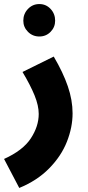

<svg xmlns="http://www.w3.org/2000/svg" viewBox="-50 -696 434 947"><path d="M-30 88Q63 46 102 -13.5Q141 -73 141 -134Q141 -175 120.5 -225.5Q100 -276 61 -341L215 -417Q261 -339 284.5 -270.5Q308 -202 308 -137Q308 -68 280 3Q252 74 192.5 134.5Q133 195 45 231ZM65 -594Q65 -628 88 -652Q111 -676 144 -676Q177 -676 199.5 -652Q222 -628 222 -594Q222 -562 199.5 -539Q177 -516 144 -516Q111 -516 88 -539Q65 -562 65 -594Z"/></svg>

Font: Noto Sans Arabic CondBlack
Style: Regular
Weight: 900
Width: 3
Designer: Nadine Chahine
Foundry: Monotype Imaging Inc.
Version: Version 1.001